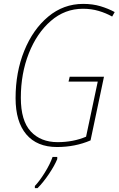

<svg xmlns="http://www.w3.org/2000/svg" viewBox="-20 -745 611 986"><path d="M273 10Q366 10 445 -24L514 -351H338L332 -326H482L422 -43Q356 -15 276 -15Q189 -15 138 -70Q87 -125 87 -243Q87 -367 128 -471Q169 -575 241 -637.5Q313 -700 406 -700Q449 -700 486.5 -689Q524 -678 556 -660L569 -683Q536 -701 496 -713Q456 -725 407 -725Q306 -725 227.5 -659.5Q149 -594 104.5 -484Q60 -374 60 -241Q60 -120 115 -55Q170 10 273 10ZM159 221H173Q202 192 231 149Q260 106 274 72V61H250Q237 98 210 141.5Q183 185 159 210Z"/></svg>

Font: Noto Sans UI SemiCondensed Thin
Style: Italic
Weight: 250
Width: 4
Italic angle: -12°
Designer: Monotype Design Team
Foundry: Monotype Imaging Inc.
Version: Version 1.901